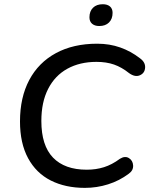

<svg xmlns="http://www.w3.org/2000/svg" viewBox="-20 -888 715 917"><path d="M75.5 -308.1Q75.5 -422.5 119.7 -505.9Q164 -589.3 247.1 -634.3Q330.1 -679.3 444.3 -679.3Q503.4 -679.3 554.2 -661.3Q605.1 -643.4 647.6 -610.3Q674.5 -591.5 673.1 -565.2Q671.7 -539 648.4 -528.6Q625.2 -518.2 596.7 -538.6Q561.4 -566.9 524.7 -579.7Q487.9 -592.5 440.7 -592.5Q361.4 -592.5 301.9 -559.8Q242.3 -527 209.9 -463.5Q177.5 -400 177.5 -310.3Q177.5 -193.1 233.2 -135.3Q289 -77.5 394.2 -77.5Q438.5 -77.5 476.6 -89.5Q514.7 -101.5 552.7 -129.6Q576.9 -144.6 595.7 -133Q614.5 -121.5 615.8 -97.6Q617 -73.7 594.8 -58.1Q549.9 -24.5 496.1 -7.6Q442.4 9.3 385.5 9.3Q292.1 9.3 222.4 -26Q152.7 -61.3 114.1 -132.5Q75.5 -203.8 75.5 -308.1ZM407.2 -805.4Q407.2 -834.3 424.3 -851.1Q441.3 -867.8 470.8 -867.8Q492.7 -867.8 505.2 -857.2Q517.7 -846.5 517.7 -826.6Q517.7 -797.5 500.6 -780.6Q483.6 -763.7 454.1 -763.7Q432.2 -763.7 419.7 -774.7Q407.2 -785.6 407.2 -805.4Z"/></svg>

Font: SN Pro Thin
Style: Italic
Weight: 200
Italic angle: -9°
Designer: Tobias Whetton
Foundry: Supernotes
Version: Version 1.003;Glyphs 3.3 (3324)